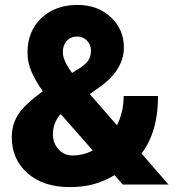

<svg xmlns="http://www.w3.org/2000/svg" viewBox="-20 -741 714 771"><path d="M151.9 -374.5Q123 -415.5 106.7 -452.6Q90.3 -489.7 90.3 -529.3Q90.3 -615.2 146 -668.2Q201.7 -721.2 291.5 -721.2Q372.1 -721.2 424.8 -672.1Q477.5 -623 477.5 -550.3Q477.5 -459.5 377.4 -389.2L340.3 -363.3L449.7 -237.8Q476.6 -291.5 476.6 -355.5H614.7Q614.7 -211.4 548.3 -124.5L656.7 0H473.1L439.9 -37.6Q398.9 -13.2 356.2 -1.5Q313.5 10.3 259.8 10.3Q154.3 10.3 90.8 -45.2Q27.3 -100.6 27.3 -190.9Q27.3 -240.2 52.5 -280.3Q77.6 -320.3 150.4 -373.5ZM270.5 -116.7Q313.5 -116.7 352.5 -136.7L224.6 -282.2L220.2 -279.3Q192.4 -245.1 192.4 -202.1Q192.4 -166.5 214.8 -141.6Q237.3 -116.7 270.5 -116.7ZM232.4 -531.2Q232.4 -497.1 269.5 -448.2L302.2 -468.8Q324.7 -483.4 335 -499Q345.2 -514.6 345.2 -538.6Q345.2 -561 329.6 -577.6Q314 -594.2 291 -594.2Q263.7 -594.2 248 -576.9Q232.4 -559.6 232.4 -531.2Z"/></svg>

Font: TypoPRO Roboto
Style: Regular
Weight: 900
Designer: Google
Version: Version 2.136; 2016